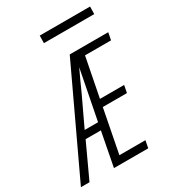

<svg xmlns="http://www.w3.org/2000/svg" viewBox="-214 -956 964 1067"><g transform="rotate(-30 268.5 -422.0)"><path d="M-13 0 302 -670H549L540 -623H373L324 -372H479L470 -325H315L261 -47H428L419 0H199L241 -218H143L42 0ZM164 -265H250L312 -582Q296 -548 280.5 -514.5Q265 -481 250 -447ZM532 -796H209L210 -844H533Z"/></g></svg>

Font: Lode Dark
Style: Italic
Weight: 400
Italic angle: -11°
Monospace: yes
Designer: Belleve Invis
Foundry: Belleve Invis
Version: Version 29.2.0; ttfautohint (v1.8.3)